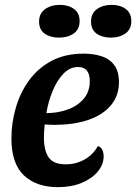

<svg xmlns="http://www.w3.org/2000/svg" viewBox="-20 -751 561 791"><path d="M218 20Q130 20 78.5 -28.5Q27 -77 27 -181Q27 -244 45 -306.5Q63 -369 99.5 -419.5Q136 -470 192 -500Q248 -530 325 -530Q365 -530 398 -519.5Q431 -509 450.5 -483Q470 -457 470 -412Q470 -357 437.5 -318Q405 -279 348 -258.5Q291 -238 217 -237Q205 -236 190 -237Q175 -238 164 -238Q161 -208 161 -183Q161 -131 180.5 -102.5Q200 -74 251 -74Q293 -74 328.5 -94Q364 -114 383 -149Q397 -145 402 -132.5Q407 -120 407 -107Q407 -74 383.5 -45Q360 -16 317.5 2Q275 20 218 20ZM171 -285Q217 -285 258 -299.5Q299 -314 324.5 -343.5Q350 -373 350 -418Q349 -475 302 -475Q268 -475 241.5 -447.5Q215 -420 197 -376.5Q179 -333 171 -285ZM223 -596Q187 -596 164 -612.5Q141 -629 141 -662Q141 -696 166 -713.5Q191 -731 226 -731Q262 -731 285 -714Q308 -697 308 -664Q308 -630 283.5 -613Q259 -596 223 -596ZM437 -596Q401 -596 378 -612.5Q355 -629 355 -662Q355 -696 379.5 -713.5Q404 -731 440 -731Q475 -731 498 -714Q521 -697 521 -664Q521 -630 496.5 -613Q472 -596 437 -596Z"/></svg>

Font: Sansita Swashed Medium
Style: Regular
Weight: 500
Designer: Pablo Cosgaya
Foundry: Omnibus-Type
Version: Version 1.003; ttfautohint (v1.8.3)